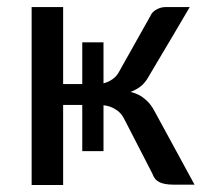

<svg xmlns="http://www.w3.org/2000/svg" viewBox="-20 -527 596 548"><path d="M535.2 0Q520.5 0 474.6 0Q450.2 0 435.5 -6.8Q420.9 -13.7 415 -31.2Q387.7 -84 334 -188.5Q325.2 -206.1 309.6 -214.8Q294.9 -224.6 275.4 -226.6Q275.4 -183.6 275.4 -95.7Q260.7 -95.7 214.8 -95.7Q214.8 -128.9 214.8 -227.5Q201.2 -227.5 160.2 -227.5Q160.2 -170.9 160.2 1Q137.7 1 70.3 1Q70.3 -79.1 70.3 -316.4Q70.3 -364.3 70.3 -506.8Q92.8 -506.8 160.2 -506.8Q160.2 -452.1 160.2 -287.1Q173.8 -287.1 214.8 -287.1Q214.8 -317.4 214.8 -406.2Q230.5 -406.2 275.4 -406.2Q275.4 -377 275.4 -289.1Q290 -293 300.8 -300.8Q312.5 -308.6 319.3 -321.3Q349.6 -375 409.2 -481.4Q414.1 -493.2 426.8 -500Q439.5 -506.8 452.1 -506.8Q475.6 -506.8 521.5 -506.8Q493.2 -458 407.2 -313.5Q397.5 -294.9 384.8 -283.2Q371.1 -271.5 352.5 -264.6Q377 -258.8 392.6 -245.1Q409.2 -232.4 420.9 -210Q459 -139.6 535.2 0Z"/></svg>

Font: Lato
Style: Regular
Weight: 400
Designer: Lukasz Dziedzic with Adam Twardoch and Botio Nikoltchev
Version: Version 2.015; 2015-08-06; http://www.latofonts.com/